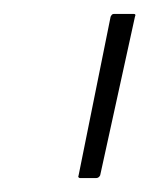

<svg xmlns="http://www.w3.org/2000/svg" viewBox="-20 -728 215 276"><path d="M95 -472Q94 -472 93 -473Q92 -474 93 -476L139 -704Q140 -706 141 -707Q142 -708 144 -708H172Q174 -708 174.5 -707Q175 -706 174 -704L124 -476Q123 -474 121.5 -473Q120 -472 118 -472Z"/></svg>

Font: Glory Thin Thin
Style: Italic
Weight: 250
Italic angle: -12°
Version: Version 1.011